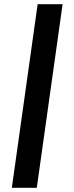

<svg xmlns="http://www.w3.org/2000/svg" viewBox="-20 -650 352 908"><path d="M36 238 158 -630H276L154 238Z"/></svg>

Font: Alumni Sans Thin ExtraBold
Style: Italic
Weight: 800
Italic angle: -8°
Version: Version 1.016